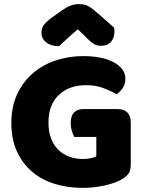

<svg xmlns="http://www.w3.org/2000/svg" viewBox="-20 -895 704 931"><path d="M614 -99Q614 -68 603 -53Q592 -38 568 -24Q554 -16 533 -8.5Q512 -1 487 4.5Q462 10 434.5 13Q407 16 380 16Q308 16 245 -3.5Q182 -23 135.5 -62.5Q89 -102 62 -161Q35 -220 35 -298Q35 -380 64.5 -441Q94 -502 142.5 -542.5Q191 -583 253.5 -603Q316 -623 382 -623Q477 -623 532.5 -592.5Q588 -562 588 -513Q588 -487 575 -468Q562 -449 545 -438Q520 -453 482.5 -467.5Q445 -482 398 -482Q314 -482 264.5 -434Q215 -386 215 -301Q215 -255 228.5 -221.5Q242 -188 265 -166.5Q288 -145 318 -134.5Q348 -124 382 -124Q404 -124 421 -128Q438 -132 447 -137V-231H340Q334 -242 328.5 -260Q323 -278 323 -298Q323 -334 339.5 -350Q356 -366 382 -366H551Q581 -366 597.5 -349.5Q614 -333 614 -303ZM357 -753Q323 -724 304 -706Q285 -688 266 -671Q227 -671 204 -689.5Q181 -708 181 -737Q181 -757 192 -773Q203 -789 229 -808L278 -843Q302 -860 321.5 -867.5Q341 -875 361 -875Q374 -875 384.5 -873.5Q395 -872 406 -866.5Q417 -861 430 -850.5Q443 -840 463 -823L533 -761Q534 -756 534.5 -752Q535 -748 535 -743Q535 -712 518.5 -692.5Q502 -673 471 -673Q461 -673 453 -674.5Q445 -676 436.5 -681Q428 -686 417 -695.5Q406 -705 391 -721Z"/></svg>

Font: Baloo Da
Style: Regular
Weight: 400
Designer: Noopur Datye and Ek Type
Foundry: Ek Type
Version: Version 1.443;PS 1.000;hotconv 16.6.51;makeotf.lib2.5.65220;